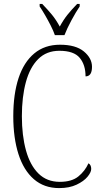

<svg xmlns="http://www.w3.org/2000/svg" viewBox="-20 -953 519 983"><path d="M283 10Q206 10 153.5 -35.5Q101 -81 74.5 -164Q48 -247 48 -358Q48 -471 75 -553Q102 -635 155.5 -679.5Q209 -724 287 -724Q368 -724 409.5 -689.5Q451 -655 451 -611Q451 -562 418 -562Q418 -621 388 -657Q358 -693 284 -693Q218 -693 175.5 -650.5Q133 -608 112.5 -532.5Q92 -457 92 -358Q92 -259 113 -183Q134 -107 177 -64.5Q220 -22 286 -22Q347 -22 381 -49.5Q415 -77 433 -117Q447 -109 447 -88Q447 -71 428 -48Q409 -25 372 -7.5Q335 10 283 10ZM261 -773Q253 -796 239.5 -822.5Q226 -849 211 -875Q196 -901 183 -920V-933H196Q225 -903 246 -877.5Q267 -852 286 -817Q305 -852 325.5 -877.5Q346 -903 375 -933H388V-920Q369 -892 346 -849.5Q323 -807 310 -773Z"/></svg>

Font: Noto Serif Condensed ExtraLight
Style: Regular
Weight: 200
Width: 3
Designer: Monotype Design Team
Foundry: Monotype Imaging Inc.
Version: Version 2.013; ttfautohint (v1.8.4.7-5d5b)